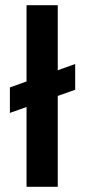

<svg xmlns="http://www.w3.org/2000/svg" viewBox="-20 -718 326 738"><path d="M18 -382 269 -472V-373L18 -284ZM82 0V-698H202V0Z"/></svg>

Font: Bricolage Grotesque Condensed SemiBold
Style: Regular
Weight: 600
Width: 3
Designer: Mathieu Triay
Foundry: Atelier Triay
Version: Version 1.000;gftools[0.9.30]